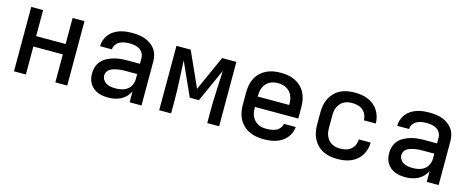

<svg xmlns="http://www.w3.org/2000/svg" viewBox="-33 -1009 3665 1498"><g transform="rotate(15 1800.0 -260.0)"><path d="M85 0V-520H181V-310H419V-520H515V0H419V-226H181V0Z M847 8Q826 8 804.5 5Q783 2 763 -6Q743 -14 726 -28Q709 -42 698 -60Q687 -78 682 -99Q677 -120 677 -142Q677 -170 686 -197Q695 -224 714 -244.5Q733 -265 758.5 -278Q784 -291 811 -298.5Q838 -306 865.5 -308.5Q893 -311 921 -311H1019V-356Q1019 -370 1014.5 -383.5Q1010 -397 1001 -408Q992 -419 980 -426Q968 -433 954.5 -437Q941 -441 927 -442.5Q913 -444 899 -444Q878 -444 858 -440.5Q838 -437 820.5 -427.5Q803 -418 791 -400.5Q779 -383 779 -363Q779 -363 779 -363Q779 -363 779 -363H683Q683 -363 683 -363Q683 -363 683 -364Q683 -389 691.5 -413.5Q700 -438 715.5 -458Q731 -478 753 -492Q775 -506 799 -514Q823 -522 848 -525Q873 -528 899 -528Q925 -528 951 -525Q977 -522 1001.5 -513.5Q1026 -505 1048 -490Q1070 -475 1085.5 -454Q1101 -433 1108 -407.5Q1115 -382 1115 -356V0H1019V-87Q1007 -63 989 -44.5Q971 -26 947.5 -14Q924 -2 898.5 3Q873 8 847 8ZM884 -76Q909 -76 933.5 -81.5Q958 -87 978 -102Q998 -117 1008.5 -140.5Q1019 -164 1019 -189V-228H921Q906 -228 890.5 -227Q875 -226 860 -223Q845 -220 830 -215.5Q815 -211 802 -203Q789 -195 781 -181Q773 -167 773 -152Q773 -133 783.5 -116.5Q794 -100 810.5 -91Q827 -82 846 -79Q865 -76 884 -76Z M1258 0V-520H1373L1500 -238L1627 -520H1742V0H1646V-104Q1646 -184 1650.5 -264.5Q1655 -345 1658 -425L1537 -156H1463L1342 -425Q1345 -345 1349.5 -264.5Q1354 -184 1354 -104V0Z M2103 8Q2073 8 2043.5 3Q2014 -2 1987 -14.5Q1960 -27 1938 -48Q1916 -69 1902 -95Q1888 -121 1882.5 -150.5Q1877 -180 1877 -210V-310Q1877 -340 1882.5 -369Q1888 -398 1901.5 -424.5Q1915 -451 1936.5 -471.5Q1958 -492 1985 -505Q2012 -518 2041 -523Q2070 -528 2100 -528Q2130 -528 2159 -523Q2188 -518 2215 -505Q2242 -492 2263.5 -471.5Q2285 -451 2298.5 -424.5Q2312 -398 2317.5 -369Q2323 -340 2323 -310V-218H1973V-210Q1973 -192 1976 -174.5Q1979 -157 1986.5 -141Q1994 -125 2006.5 -112Q2019 -99 2034.5 -90.5Q2050 -82 2067.5 -79Q2085 -76 2103 -76Q2122 -76 2141.5 -79Q2161 -82 2179 -90Q2197 -98 2210 -114Q2223 -130 2225 -149H2321Q2319 -124 2309.5 -100.5Q2300 -77 2283.5 -58.5Q2267 -40 2246 -26.5Q2225 -13 2201 -5.5Q2177 2 2152 5Q2127 8 2103 8ZM2227 -302V-310Q2227 -328 2224 -345Q2221 -362 2214 -378Q2207 -394 2195 -407Q2183 -420 2167.5 -428.5Q2152 -437 2135 -440.5Q2118 -444 2100 -444Q2082 -444 2065 -440.5Q2048 -437 2032.5 -428.5Q2017 -420 2005 -407Q1993 -394 1986 -378Q1979 -362 1976 -345Q1973 -328 1973 -310V-302Z M2698 8Q2668 8 2639 3Q2610 -2 2583.5 -15Q2557 -28 2536 -49Q2515 -70 2501.5 -96Q2488 -122 2482.5 -151.5Q2477 -181 2477 -210V-310Q2477 -339 2482.5 -368.5Q2488 -398 2501.5 -424Q2515 -450 2536 -471Q2557 -492 2583.5 -505Q2610 -518 2639 -523Q2668 -528 2698 -528Q2725 -528 2752 -524Q2779 -520 2804.5 -509.5Q2830 -499 2851.5 -481.5Q2873 -464 2887.5 -441Q2902 -418 2909.5 -391.5Q2917 -365 2917 -338Q2917 -337 2917 -337Q2917 -337 2917 -337H2821Q2821 -337 2821 -337Q2821 -337 2821 -337Q2821 -360 2811.5 -382Q2802 -404 2784 -418.5Q2766 -433 2743.5 -438.5Q2721 -444 2698 -444Q2680 -444 2663 -440.5Q2646 -437 2631 -428.5Q2616 -420 2604.5 -407Q2593 -394 2585.5 -378Q2578 -362 2575.5 -344.5Q2573 -327 2573 -310V-210Q2573 -193 2575.5 -175.5Q2578 -158 2585.5 -142Q2593 -126 2604.5 -113Q2616 -100 2631 -91.5Q2646 -83 2663 -79.5Q2680 -76 2698 -76Q2721 -76 2743.5 -81.5Q2766 -87 2784 -101.5Q2802 -116 2811.5 -138Q2821 -160 2821 -183Q2821 -183 2821 -183Q2821 -183 2821 -183H2917Q2917 -183 2917 -183Q2917 -183 2917 -182Q2917 -155 2909.5 -128.5Q2902 -102 2887.5 -79Q2873 -56 2851.5 -38.5Q2830 -21 2804.5 -10.5Q2779 0 2752 4Q2725 8 2698 8Z M3247 8Q3226 8 3204.5 5Q3183 2 3163 -6Q3143 -14 3126 -28Q3109 -42 3098 -60Q3087 -78 3082 -99Q3077 -120 3077 -142Q3077 -170 3086 -197Q3095 -224 3114 -244.5Q3133 -265 3158.5 -278Q3184 -291 3211 -298.5Q3238 -306 3265.5 -308.5Q3293 -311 3321 -311H3419V-356Q3419 -370 3414.5 -383.5Q3410 -397 3401 -408Q3392 -419 3380 -426Q3368 -433 3354.5 -437Q3341 -441 3327 -442.5Q3313 -444 3299 -444Q3278 -444 3258 -440.5Q3238 -437 3220.5 -427.5Q3203 -418 3191 -400.5Q3179 -383 3179 -363Q3179 -363 3179 -363Q3179 -363 3179 -363H3083Q3083 -363 3083 -363Q3083 -363 3083 -364Q3083 -389 3091.5 -413.5Q3100 -438 3115.5 -458Q3131 -478 3153 -492Q3175 -506 3199 -514Q3223 -522 3248 -525Q3273 -528 3299 -528Q3325 -528 3351 -525Q3377 -522 3401.5 -513.5Q3426 -505 3448 -490Q3470 -475 3485.5 -454Q3501 -433 3508 -407.5Q3515 -382 3515 -356V0H3419V-87Q3407 -63 3389 -44.5Q3371 -26 3347.5 -14Q3324 -2 3298.5 3Q3273 8 3247 8ZM3284 -76Q3309 -76 3333.5 -81.5Q3358 -87 3378 -102Q3398 -117 3408.5 -140.5Q3419 -164 3419 -189V-228H3321Q3306 -228 3290.5 -227Q3275 -226 3260 -223Q3245 -220 3230 -215.5Q3215 -211 3202 -203Q3189 -195 3181 -181Q3173 -167 3173 -152Q3173 -133 3183.5 -116.5Q3194 -100 3210.5 -91Q3227 -82 3246 -79Q3265 -76 3284 -76Z"/></g></svg>

Font: Iosevka Custom Medium Extended
Style: Regular
Weight: 500
Width: 7
Monospace: yes
Designer: Belleve Invis
Foundry: Belleve Invis
Version: Version 11.2.4; ttfautohint (v1.8.4)